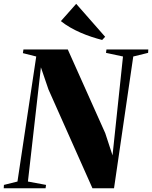

<svg xmlns="http://www.w3.org/2000/svg" viewBox="-47 -1008 814 1028"><path d="M-27 0 -26 -18 46.5 -36 147 -705.5 75.5 -723.5 78.5 -743H316L516.5 -295L555.5 -176L611.5 -705.5L520.5 -725L523 -743H747L746 -725L666.5 -705.5L563.5 0H448L212.5 -529L172 -647.5L102.5 -36L199.5 -18L197 0ZM500 -794Q472.5 -801 443 -810.8Q413.5 -820.5 384.8 -833Q356 -845.5 329 -861Q302 -876.5 279 -895L361 -987.5L516 -811Z"/></svg>

Font: Merriweather 144pt Black
Style: Italic
Weight: 900
Italic angle: -7.8°
Version: Version 2.101